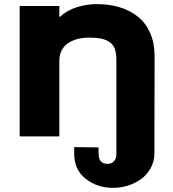

<svg xmlns="http://www.w3.org/2000/svg" viewBox="-20 -660 838 929"><path d="M728 -389.2Q728 -78.1 727.1 81.1Q727.1 120.1 709.5 152.6Q691.9 185.1 663.3 205.8Q634.8 226.6 599.6 237.8Q564.5 249 527.8 249Q449.7 249 394 204.6Q338.4 160.2 338.9 83V51.8L457 53.2Q457 56.2 456.8 64.7Q456.5 73.2 456.8 77.1Q457 81.1 457.3 88.9Q457.5 96.7 458.7 100.6Q460 104.5 461.9 110.6Q463.9 116.7 467.3 119.9Q470.7 123 475.3 126.5Q480 129.9 486.3 131.3Q492.7 132.8 501 132.8Q520 132.8 531.5 120.1Q543 107.4 543 87.9V79.1V-372.1Q543 -404.8 534.2 -426.3Q525.4 -447.8 506.8 -458.7Q488.3 -469.7 465.8 -473.9Q443.4 -478 410.2 -478Q382.3 -478 357.7 -471.9Q333 -465.8 312.3 -453.1Q291.5 -440.4 279.3 -418Q267.1 -395.5 267.1 -366.2V0H75.2V-630.9H267.1V-578.1H269Q303.2 -609.4 350.6 -624.8Q397.9 -640.1 449.2 -640.1Q509.8 -640.1 560.3 -624.5Q610.8 -608.9 648.4 -578.4Q686 -547.9 707 -499.5Q728 -451.2 728 -389.2Z"/></svg>

Font: Sinkin Sans 800 Black
Style: Regular
Weight: 900
Designer: Keith Bates
Foundry: K-Type
Version: Sinkin Sans (version 1.0)  by Keith Bates   •   © 2014   www